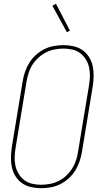

<svg xmlns="http://www.w3.org/2000/svg" viewBox="-20 -980 540 1008"><path d="M195 8Q168 8 142 2Q116 -4 95.5 -18.5Q75 -33 61.5 -54.5Q48 -76 42.5 -101.5Q37 -127 37.5 -154Q38 -181 42 -208L99 -553Q103 -578 111.5 -603Q120 -628 134 -650.5Q148 -673 168.5 -691.5Q189 -710 213 -722Q237 -734 263 -738.5Q289 -743 314 -743Q341 -743 367 -737Q393 -731 413.5 -716.5Q434 -702 447.5 -680.5Q461 -659 466.5 -633.5Q472 -608 471.5 -581Q471 -554 467 -527L410 -182Q406 -157 397.5 -132Q389 -107 375 -84.5Q361 -62 340.5 -43.5Q320 -25 296 -13Q272 -1 246 3.5Q220 8 195 8ZM196 -10Q218 -10 242 -14.5Q266 -19 288 -30Q310 -41 328 -58Q346 -75 359 -95.5Q372 -116 379.5 -139Q387 -162 390 -185L447 -530Q451 -554 452 -578Q453 -602 448 -625Q443 -648 431 -667.5Q419 -687 401.5 -700.5Q384 -714 361 -719.5Q338 -725 313 -725Q291 -725 267 -720.5Q243 -716 221.5 -705Q200 -694 181.5 -677Q163 -660 150 -639.5Q137 -619 130 -596Q123 -573 119 -550L62 -205Q58 -181 57 -157Q56 -133 61 -110Q66 -87 78 -67.5Q90 -48 107.5 -34.5Q125 -21 148 -15.5Q171 -10 196 -10ZM331 -811 255 -950 274 -960 347 -819Z"/></svg>

Font: Iosevka Term Curly Thin
Style: Italic
Weight: 100
Italic angle: -9°
Designer: Belleve Invis
Foundry: Belleve Invis
Version: Version 32.3.0